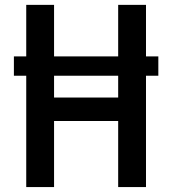

<svg xmlns="http://www.w3.org/2000/svg" viewBox="-20 -755 695 775"><path d="M619.1 -449.2Q606.4 -449.2 569.3 -449.2Q569.3 -336.9 569.3 0Q541 0 457 0Q457 -66.4 457 -266.6Q392.6 -266.6 198.2 -266.6Q198.2 -200.2 198.2 0Q169.9 0 85.9 0Q85.9 -112.3 85.9 -449.2Q73.2 -449.2 36.1 -449.2Q36.1 -468.8 36.1 -527.3Q48.8 -527.3 85.9 -527.3Q85.9 -579.1 85.9 -735.4Q114.3 -735.4 198.2 -735.4Q198.2 -682.6 198.2 -527.3Q262.7 -527.3 457 -527.3Q457 -579.1 457 -735.4Q485.4 -735.4 569.3 -735.4Q569.3 -682.6 569.3 -527.3Q581.1 -527.3 619.1 -527.3Q619.1 -507.8 619.1 -449.2ZM457 -449.2Q392.6 -449.2 198.2 -449.2Q198.2 -426.8 198.2 -361.3Q262.7 -361.3 457 -361.3Q457 -382.8 457 -449.2Z"/></svg>

Font: Alata=Ham
Style: Regular
Weight: 400
Designer: Spyros Zevelakis, Eben Sorkin
Version: Version 1.004